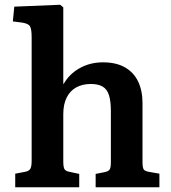

<svg xmlns="http://www.w3.org/2000/svg" viewBox="-20 -787 717 807"><path d="M44 0V-57L86 -65Q102 -68 107.5 -77.5Q113 -87 113 -112V-631Q113 -665 106 -676.5Q99 -688 73 -692L34 -697L40 -759L233 -767L246 -756V-438L247 -433Q270 -475 314 -500Q358 -525 413 -525Q468 -525 505 -504Q542 -483 560.5 -444.5Q579 -406 579 -353V-104Q579 -83 584 -75Q589 -67 610 -64L650 -57V0H382V-56L417 -63Q435 -66 440.5 -74Q446 -82 446 -105V-320Q446 -362 438 -387Q430 -412 411.5 -423Q393 -434 362 -434Q327 -434 301 -420Q275 -406 260.5 -377.5Q246 -349 246 -307V-109Q246 -86 250.5 -77Q255 -68 271 -65L313 -56V0Z"/></svg>

Font: Literata 18pt SemiBold
Style: Regular
Weight: 600
Designer: Latin by Veronika Burian and Jose Scaglione. Greek by Irene Vlachou. Cyrillic by Vera Evstafieva.
Foundry: TypeTogether
Version: Version 3.103;gftools[0.9.29]